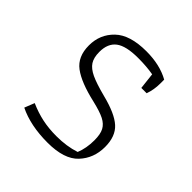

<svg xmlns="http://www.w3.org/2000/svg" viewBox="-139 -577 689 689"><g transform="rotate(45 205.5 -232.5)"><path d="M53 -21 68 -59Q102 -44 135 -37Q168 -30 207 -30Q259 -30 301 -44Q314 -76 314 -116Q314 -147 305 -164Q296 -181 275.5 -191.5Q255 -202 213 -212Q134 -230 96.5 -258Q59 -286 59 -343Q59 -399 98 -436.5Q137 -474 220 -474Q289 -474 337 -447V-427Q337 -396 327 -368H300L293 -430Q259 -436 216 -436Q155 -436 128.5 -416Q102 -396 102 -353Q102 -324 113 -307Q124 -290 149.5 -278Q175 -266 225 -253Q297 -235 327.5 -207.5Q358 -180 358 -126Q358 -69 321.5 -30Q285 9 201 9Q114 9 53 -21Z"/></g></svg>

Font: Athiti Light
Style: Regular
Weight: 300
Designer: CadsonDemak Team
Foundry: CadsonDemak
Version: Version 1.032